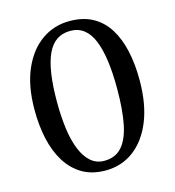

<svg xmlns="http://www.w3.org/2000/svg" viewBox="-112 -846 865 951"><g transform="rotate(-15 320.5 -371.0)"><path d="M313 9.5Q245 9.5 195.2 -19.5Q145.5 -48.5 113 -100.5Q80.5 -152.5 65 -222.5Q49.5 -292.5 50 -374.5Q50.5 -495 87.5 -579.2Q124.5 -663.5 187.8 -707.8Q251 -752 330.5 -752Q399.5 -752 448.8 -725Q498 -698 529.5 -648Q561 -598 576.2 -529Q591.5 -460 591 -376Q590.5 -257 555.8 -170.8Q521 -84.5 458.5 -37.5Q396 9.5 313 9.5ZM319.5 -38.5Q376 -38.5 409.5 -75.8Q443 -113 457.8 -186.2Q472.5 -259.5 472.5 -368Q472.5 -449.5 463.8 -512Q455 -574.5 437.2 -617.2Q419.5 -660 390.8 -682Q362 -704 322 -704Q281 -704 251.8 -684.2Q222.5 -664.5 204 -624.2Q185.5 -584 176.5 -523.2Q167.5 -462.5 167.5 -380.5Q167.5 -303.5 176.2 -240.8Q185 -178 203.8 -132.8Q222.5 -87.5 251.2 -63Q280 -38.5 319.5 -38.5Z"/></g></svg>

Font: Merriweather 36pt
Style: Regular
Weight: 400
Designer: Eben Sorkin
Foundry: Eben Sorkin
Version: Version 2.100